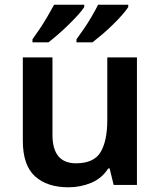

<svg xmlns="http://www.w3.org/2000/svg" viewBox="-20 -786 682 816"><path d="M562 -542V0H463L446 -70H440Q413 -28 367.5 -9Q322 10 271 10Q180 10 128.5 -37Q77 -84 77 -188V-542H203V-213Q203 -92 303 -92Q379 -92 407.5 -139.5Q436 -187 436 -277V-542ZM525 -756Q517 -743 499.5 -723Q482 -703 459.5 -681Q437 -659 414 -639.5Q391 -620 373 -606H305V-619Q319 -638 336.5 -663.5Q354 -689 370 -716.5Q386 -744 397 -766H525ZM338 -756Q330 -743 312 -723Q294 -703 271.5 -681Q249 -659 226.5 -639.5Q204 -620 186 -606H118V-619Q132 -638 149 -663.5Q166 -689 182 -716.5Q198 -744 210 -766H338Z"/></svg>

Font: Noto Sans Gujarati UI SemiBold
Style: Regular
Weight: 600
Designer: Jelle Bosma - Monotype Design Team, Universal Thirst
Foundry: Monotype Imaging Inc.
Version: Version 2.106; ttfautohint (v1.8.4.7-5d5b)